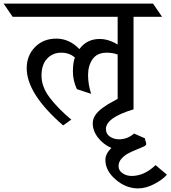

<svg xmlns="http://www.w3.org/2000/svg" viewBox="-90 -695 945 1064"><path d="M639 280Q710 280 772 220L835 273Q812 300 765.5 324.5Q719 349 675 349Q608 349 551 300Q494 251 494 191Q494 158 527 125Q482 105 453 67.5Q424 30 424 -12Q424 -58 480 -98Q505 -117 540 -135L562 -147V-393Q534 -403 502 -403Q448 -403 423 -367Q398 -331 398 -279.5Q398 -228 415 -175L336 -201Q314 -249 314 -298.5Q314 -348 325 -376Q295 -403 248.5 -403Q202 -403 171 -370Q140 -337 140 -275.5Q140 -214 185.5 -154Q231 -94 305 -32L260 0Q58 -175 58 -317Q58 -387 104 -434Q150 -481 222 -481Q294 -481 350 -423Q391 -479 462 -479Q512 -479 562 -448V-602H-20L-70 -675H758L808 -602H650V-89Q497 -43 497 20Q497 47 519 62Q541 77 570 77Q616 77 653 45L714 72Q712 74 717.5 89.5Q723 105 718 109L709 116Q702 119 671 132Q640 145 621.5 154.5Q603 164 585 182.5Q567 201 567 225.5Q567 250 589 265Q611 280 639 280Z"/></svg>

Font: Halant Medium
Style: Regular
Weight: 500
Designer: Hitesh Malaviya (Devanagari), Satya Rajpurohit (Latin)
Foundry: Indian Type Foundry
Version: Version 1.101;PS 1.0;hotconv 1.0.78;makeotf.lib2.5.61930; tt